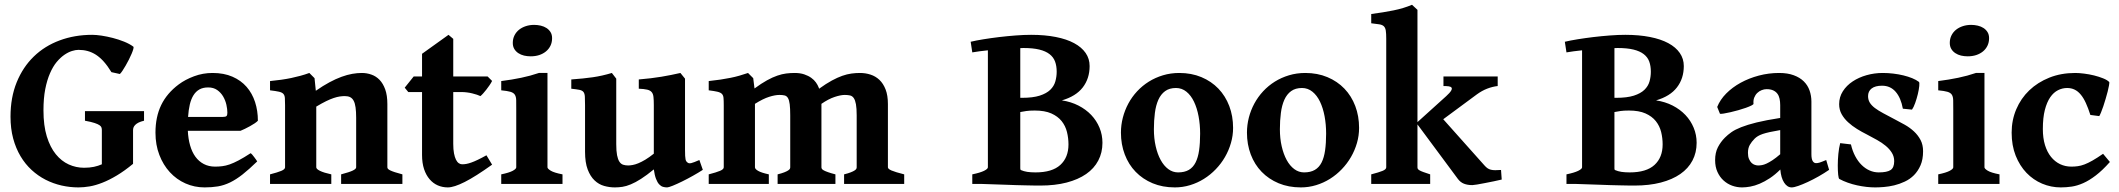

<svg xmlns="http://www.w3.org/2000/svg" viewBox="-20 -777 8949 811"><path d="M543 -580.1Q545.4 -578.1 543.2 -570.1Q541 -562 536.1 -550.3Q531.2 -538.6 524.4 -525.1Q517.6 -511.7 510.5 -499.5Q503.4 -487.3 497.1 -477.8Q490.7 -468.3 486.3 -464.4L450.7 -472.2Q434.6 -498.5 418.5 -516.6Q402.3 -534.7 385.3 -545.7Q368.2 -556.6 350.1 -561.5Q332 -566.4 311.5 -566.4Q299.3 -566.4 283.7 -561.5Q268.1 -556.6 251.5 -545.2Q234.9 -533.7 219.2 -514.9Q203.6 -496.1 191.2 -467.5Q178.7 -439 171.1 -400.4Q163.6 -361.8 163.6 -311Q163.6 -246.6 177.7 -200.7Q191.9 -154.8 215.8 -125.5Q239.7 -96.2 270.5 -82.3Q301.3 -68.4 335 -68.4Q358.4 -68.4 376.7 -72.3Q395 -76.2 410.2 -83V-227.1Q410.2 -232.4 408.9 -237.5Q407.7 -242.7 401.1 -247.6Q394.5 -252.4 380.1 -257.3Q365.7 -262.2 338.9 -267.1V-307.6H588.4V-267.1Q574.2 -263.7 565.4 -259.3Q556.6 -254.9 551.3 -249.5Q545.9 -244.1 543.9 -238.5Q542 -232.9 542 -227.1V-85Q505.9 -55.2 473.6 -35.9Q441.4 -16.6 412.8 -5.4Q384.3 5.9 358.9 10.3Q333.5 14.6 311.5 14.6Q275.4 14.6 240 6.6Q204.6 -1.5 172.6 -17.8Q140.6 -34.2 113.5 -59.1Q86.4 -84 66.7 -117.2Q46.9 -150.4 35.6 -192.1Q24.4 -233.9 24.4 -284.2Q24.4 -365.2 50.5 -429.4Q76.7 -493.7 122.8 -538.3Q168.9 -583 232.2 -606.4Q295.4 -629.9 369.6 -629.9Q385.7 -629.9 408.9 -626.5Q432.1 -623 456.5 -616.7Q481 -610.4 504.2 -601.1Q527.3 -591.8 543 -580.1Z M859.4 -407.7Q837.4 -407.7 822.3 -399.2Q807.1 -390.6 797.1 -374.5Q787.1 -358.4 781.7 -335.4Q776.4 -312.5 774.4 -283.2H921.9Q933.1 -283.2 936.8 -286.9Q940.4 -290.5 940.4 -300.8Q940.4 -315.9 936.3 -334.5Q932.1 -353 922.6 -369.4Q913.1 -385.7 897.5 -396.7Q881.8 -407.7 859.4 -407.7ZM1069.3 -267.1Q1064.9 -262.2 1055.9 -256.1Q1046.9 -250 1036.1 -244.1Q1025.4 -238.3 1014.6 -232.9Q1003.9 -227.5 996.1 -224.6H773.4Q774.9 -190.9 783 -162.8Q791 -134.8 805.4 -115Q819.8 -95.2 840.8 -84.2Q861.8 -73.2 888.7 -73.2Q903.8 -73.2 918.5 -75Q933.1 -76.7 950 -82.5Q966.8 -88.4 988 -99.6Q1009.3 -110.8 1038.6 -129.9Q1041.5 -128.4 1045.9 -123.3Q1050.3 -118.2 1054.4 -112.5Q1058.6 -106.9 1062 -102.1Q1065.4 -97.2 1066.4 -95.2Q1031.7 -61.5 1004.4 -40Q977.1 -18.6 951.7 -6.3Q926.3 5.9 900.6 10.3Q875 14.6 844.2 14.6Q801.3 14.6 763.4 -2.2Q725.6 -19 697.5 -49.6Q669.4 -80.1 653.1 -122.6Q636.7 -165 636.7 -216.8Q636.7 -283.2 660.9 -333.3Q685.1 -383.3 734.9 -420.4Q762.2 -440.9 799.6 -454.8Q836.9 -468.8 877.9 -468.8Q925.8 -468.8 961.7 -453.1Q997.6 -437.5 1021.5 -410.2Q1045.4 -382.8 1057.4 -345.9Q1069.3 -309.1 1069.3 -267.1Z M1420.9 0V-40.5Q1456.1 -49.8 1470.2 -56.6Q1484.4 -63.5 1484.4 -70.3V-279.8Q1484.4 -305.7 1481.9 -323.2Q1479.5 -340.8 1473.9 -351.3Q1468.3 -361.8 1459.2 -366.5Q1450.2 -371.1 1436.5 -371.1Q1426.3 -371.1 1414.8 -369.4Q1403.3 -367.7 1389.4 -363Q1375.5 -358.4 1357.4 -349.6Q1339.4 -340.8 1315.9 -326.7V-70.3Q1315.9 -63 1331.8 -55.2Q1347.7 -47.4 1379.4 -40.5V0H1120.6V-40.5Q1152.8 -48.8 1168.5 -55.4Q1184.1 -62 1184.1 -70.3V-332.5Q1184.1 -351.6 1183.3 -362.8Q1182.6 -374 1177 -380.4Q1171.4 -386.7 1158.4 -389.6Q1145.5 -392.6 1120.6 -395.5V-434.6Q1146 -437 1168.2 -440.2Q1190.4 -443.4 1210.2 -447.5Q1230 -451.7 1248.8 -456.8Q1267.6 -461.9 1286.6 -468.8L1308.6 -446.8L1314 -393.6Q1344.7 -415 1371.6 -429.4Q1398.4 -443.8 1422.6 -452.6Q1446.8 -461.4 1468 -465.1Q1489.3 -468.8 1508.3 -468.8Q1529.3 -468.8 1548.8 -461.9Q1568.4 -455.1 1583.3 -439.7Q1598.1 -424.3 1607.2 -399.2Q1616.2 -374 1616.2 -337.4V-70.3Q1616.2 -66.9 1618.9 -63.7Q1621.6 -60.5 1628.7 -57.1Q1635.7 -53.7 1648.2 -49.6Q1660.6 -45.4 1679.7 -40.5V0Z M2058.6 -81.5Q1988.3 -31.2 1942.9 -8.3Q1897.5 14.6 1871.6 14.6Q1849.1 14.6 1829.3 6.1Q1809.6 -2.4 1794.7 -19.8Q1779.8 -37.1 1771.2 -62.7Q1762.7 -88.4 1762.7 -122.6V-388.2H1704.6L1689.5 -406.7L1727.5 -454.1H1762.7V-549.8L1874.5 -629.9L1894.5 -612.8V-454.1H2039.6L2058.6 -435.1Q2054.2 -426.3 2047.6 -416.7Q2041 -407.2 2034.2 -398.4Q2027.3 -389.6 2020.8 -382.3Q2014.2 -375 2009.3 -371.1Q2003.4 -374 1994.4 -377Q1985.4 -379.9 1974.6 -382.6Q1963.9 -385.3 1952.1 -386.7Q1940.4 -388.2 1929.7 -388.2H1894.5V-169.4Q1894.5 -145.5 1897.7 -129.2Q1900.9 -112.8 1906 -102.5Q1911.1 -92.3 1918 -87.6Q1924.8 -83 1932.1 -83Q1940.9 -83 1950.2 -84.7Q1959.5 -86.4 1971.2 -90.6Q1982.9 -94.7 1998.3 -102.1Q2013.7 -109.4 2034.7 -121.1Z M2097.2 0V-40.5Q2130.4 -47.4 2145.5 -55.4Q2160.6 -63.5 2160.6 -70.3V-312.5Q2160.6 -337.4 2160.4 -352.8Q2160.2 -368.2 2154.8 -376.7Q2149.4 -385.3 2136.2 -389.2Q2123 -393.1 2097.2 -395.5V-434.6Q2143.1 -440.4 2181.6 -448.5Q2220.2 -456.5 2256.3 -468.8H2292.5V-70.3Q2292.5 -64.5 2306.4 -55.9Q2320.3 -47.4 2356 -40.5V0ZM2312 -615.7Q2312 -598.1 2305.2 -584Q2298.3 -569.8 2286.1 -559.8Q2273.9 -549.8 2257.6 -544.4Q2241.2 -539.1 2221.7 -539.1Q2207 -539.1 2193.6 -542.2Q2180.2 -545.4 2169.4 -552.5Q2158.7 -559.6 2152.3 -570.3Q2146 -581.1 2146 -595.7Q2146 -613.3 2153.1 -627.4Q2160.2 -641.6 2172.4 -651.4Q2184.6 -661.1 2200.9 -666.5Q2217.3 -671.9 2236.3 -671.9Q2250.5 -671.9 2264.2 -668.7Q2277.8 -665.5 2288.3 -658.7Q2298.8 -651.9 2305.4 -641.4Q2312 -630.9 2312 -615.7Z M2948.7 -59.6Q2930.7 -47.9 2907.2 -34.7Q2883.8 -21.5 2861.3 -10.5Q2838.9 0.5 2821.3 7.6Q2803.7 14.6 2797.9 14.6Q2789.1 14.6 2780.5 12.2Q2772 9.8 2764.4 1.7Q2756.8 -6.3 2751 -21.5Q2745.1 -36.6 2741.7 -61.5Q2711.4 -36.6 2687.7 -21.5Q2664.1 -6.3 2644.5 1.7Q2625 9.8 2608.9 12.2Q2592.8 14.6 2577.1 14.6Q2554.2 14.6 2531.7 8.3Q2509.3 2 2491.5 -14.9Q2473.6 -31.7 2462.4 -61Q2451.2 -90.3 2451.2 -136.2V-332.5Q2451.2 -356 2450.4 -368.9Q2449.7 -381.8 2444.6 -388.4Q2439.5 -395 2427.5 -397.5Q2415.5 -399.9 2393.1 -402.3V-441.4Q2419.9 -443.4 2441.9 -445.6Q2463.9 -447.8 2483.9 -450.7Q2503.9 -453.6 2523.4 -458Q2543 -462.4 2564.5 -468.8L2583 -444.8V-168Q2583 -139.2 2586.4 -121.6Q2589.8 -104 2596.2 -94.2Q2602.5 -84.5 2611.8 -81.3Q2621.1 -78.1 2633.3 -78.1Q2641.6 -78.1 2652.3 -80.1Q2663.1 -82 2676.3 -87.4Q2689.5 -92.8 2705.8 -102.5Q2722.2 -112.3 2741.7 -127.9V-332.5Q2741.7 -354.5 2740.2 -367.7Q2738.8 -380.9 2732.4 -388.2Q2726.1 -395.5 2713.4 -398.4Q2700.7 -401.4 2678.2 -402.3V-441.4Q2731.9 -445.8 2773.9 -452.9Q2815.9 -460 2854 -468.8L2873.5 -444.8V-143.6Q2873.5 -128.4 2874 -119.1Q2874.5 -109.9 2875.7 -104Q2877 -98.1 2879.2 -95.2Q2881.3 -92.3 2884.8 -89.8Q2887.7 -87.9 2891.1 -87.4Q2894.5 -86.9 2899.9 -88.1Q2905.3 -89.4 2913.3 -92.5Q2921.4 -95.7 2934.1 -101.1Z M3545.4 0V-40.5Q3563 -44.9 3573.5 -49.1Q3584 -53.2 3589.6 -56.9Q3595.2 -60.5 3596.9 -63.7Q3598.6 -66.9 3598.6 -70.3V-289.6Q3598.6 -319.3 3595.5 -336.7Q3592.3 -354 3586.2 -362.8Q3580.1 -371.6 3570.6 -373.8Q3561 -376 3548.3 -376Q3530.8 -376 3505.1 -367.4Q3479.5 -358.9 3449.7 -338.4V-70.3Q3449.7 -66.9 3451.7 -63.7Q3453.6 -60.5 3460 -57.1Q3466.3 -53.7 3478 -49.6Q3489.7 -45.4 3508.8 -40.5V0H3264.6V-40.5Q3282.2 -44.9 3292.7 -49.1Q3303.2 -53.2 3308.8 -56.9Q3314.5 -60.5 3316.2 -63.7Q3317.9 -66.9 3317.9 -70.3V-289.6Q3317.9 -319.3 3315.7 -336.7Q3313.5 -354 3308.3 -362.8Q3303.2 -371.6 3294.4 -373.8Q3285.6 -376 3272.5 -376Q3253.9 -376 3228.5 -367.9Q3203.1 -359.9 3168.9 -338.4V-70.3Q3168.9 -63 3182.4 -55.2Q3195.8 -47.4 3227.5 -40.5V0H2973.6V-40.5Q3005.9 -48.8 3021.5 -55.4Q3037.1 -62 3037.1 -70.3V-332.5Q3037.1 -352.1 3036.1 -363.3Q3035.2 -374.5 3029.1 -380.6Q3022.9 -386.7 3010 -389.6Q2997.1 -392.6 2973.6 -395.5V-434.6Q3001.5 -437.5 3023.7 -440.9Q3045.9 -444.3 3065.4 -448.2Q3085 -452.1 3103 -457.3Q3121.1 -462.4 3139.6 -468.8L3161.6 -446.8L3167 -403.3Q3196.3 -424.8 3219.7 -437.7Q3243.2 -450.7 3263.2 -457.5Q3283.2 -464.4 3301 -466.6Q3318.8 -468.8 3336.4 -468.8Q3359.9 -468.8 3377.2 -462.9Q3394.5 -457 3406.7 -448.2Q3418.9 -439.5 3426.5 -428.7Q3434.1 -418 3438 -407.7L3439.9 -402.3Q3469.7 -423.8 3493.7 -436.8Q3517.6 -449.7 3537.8 -456.8Q3558.1 -463.9 3576.2 -466.3Q3594.2 -468.8 3612.3 -468.8Q3635.7 -468.8 3657 -461.9Q3678.2 -455.1 3694.6 -439.7Q3710.9 -424.3 3720.7 -399.2Q3730.5 -374 3730.5 -337.4V-70.3Q3730.5 -63.5 3745.6 -56.9Q3760.7 -50.3 3799.3 -40.5V0Z M4303.2 -574.2Q4299.8 -574.2 4296.6 -574Q4293.5 -573.7 4289.6 -573.7V-363.8H4296.4Q4342.8 -363.8 4371.6 -373Q4400.4 -382.3 4416.3 -397.7Q4432.1 -413.1 4437.7 -433.1Q4443.4 -453.1 4443.4 -474.1Q4443.4 -498.5 4436.5 -517.1Q4429.7 -535.6 4413.3 -548.3Q4397 -561 4370.1 -567.6Q4343.3 -574.2 4303.2 -574.2ZM4350.6 -310.1Q4328.6 -310.1 4315.2 -308.1Q4301.8 -306.2 4289.6 -303.7V-65.4Q4289.6 -62.5 4291 -59.1Q4304.7 -53.2 4319.3 -51Q4334 -48.8 4354 -48.8Q4424.3 -48.8 4458.7 -80.3Q4493.2 -111.8 4493.2 -167Q4493.2 -193.8 4486.8 -219.5Q4480.5 -245.1 4464.4 -265.4Q4448.2 -285.6 4420.7 -297.9Q4393.1 -310.1 4350.6 -310.1ZM4636.7 -173.8Q4636.7 -132.3 4619.1 -98.9Q4601.6 -65.4 4567.9 -42Q4534.2 -18.6 4485.4 -5.9Q4436.5 6.8 4374.5 6.8Q4363.8 6.8 4347.4 6.6Q4331.1 6.3 4311.8 5.9Q4292.5 5.4 4271.2 4.9Q4250 4.4 4229.5 3.4Q4181.2 2 4127.4 0H4086.9V-40.5Q4120.1 -47.4 4136.5 -55.4Q4152.8 -63.5 4152.8 -70.3V-564.5Q4133.8 -562.5 4116.9 -560.3Q4100.1 -558.1 4086.9 -555.7L4080.1 -600.6Q4102.5 -606 4134 -611.1Q4165.5 -616.2 4200.2 -620.4Q4234.9 -624.5 4270 -627.2Q4305.2 -629.9 4335.4 -629.9Q4393.6 -629.9 4439.5 -620.8Q4485.4 -611.8 4517.1 -594.7Q4548.8 -577.6 4565.7 -553.2Q4582.5 -528.8 4582.5 -498Q4582.5 -445.3 4553.5 -407.7Q4524.4 -370.1 4465.3 -353Q4503.9 -347.2 4535.4 -331.1Q4566.9 -314.9 4589.4 -291.3Q4611.8 -267.6 4624.3 -237.5Q4636.7 -207.5 4636.7 -173.8Z M5049.3 -212.4Q5049.3 -251 5042.7 -285.9Q5036.1 -320.8 5023.4 -347.4Q5010.7 -374 4991.5 -389.6Q4972.2 -405.3 4947.3 -405.3Q4919.4 -405.3 4901.4 -392.1Q4883.3 -378.9 4872.8 -355.5Q4862.3 -332 4858.2 -300Q4854 -268.1 4854 -231Q4854 -192.4 4861.6 -159.2Q4869.1 -126 4882.6 -101.3Q4896 -76.7 4914.8 -62.7Q4933.6 -48.8 4956.1 -48.8Q4983.4 -48.8 5001.5 -59.3Q5019.5 -69.8 5030 -90.6Q5040.5 -111.3 5044.9 -141.8Q5049.3 -172.4 5049.3 -212.4ZM5188.5 -236.8Q5188.5 -204.1 5179.4 -172.9Q5170.4 -141.6 5154.3 -113.8Q5138.2 -85.9 5115.5 -62.3Q5092.8 -38.6 5065.4 -21.5Q5038.1 -4.4 5006.8 5.1Q4975.6 14.6 4942.4 14.6Q4890.6 14.6 4848.6 -2.9Q4806.6 -20.5 4776.9 -51.3Q4747.1 -82 4731 -124.5Q4714.8 -167 4714.8 -216.8Q4714.8 -249 4722.9 -280.3Q4731 -311.5 4746.1 -339.6Q4761.2 -367.7 4783.2 -391.4Q4805.2 -415 4832.5 -432.1Q4859.9 -449.2 4892.3 -459Q4924.8 -468.8 4961.4 -468.8Q5012.7 -468.8 5054.7 -451.2Q5096.7 -433.6 5126.5 -402.6Q5156.2 -371.6 5172.4 -329.1Q5188.5 -286.6 5188.5 -236.8Z M5581.5 -212.4Q5581.5 -251 5575 -285.9Q5568.4 -320.8 5555.7 -347.4Q5543 -374 5523.7 -389.6Q5504.4 -405.3 5479.5 -405.3Q5451.7 -405.3 5433.6 -392.1Q5415.5 -378.9 5405 -355.5Q5394.5 -332 5390.4 -300Q5386.2 -268.1 5386.2 -231Q5386.2 -192.4 5393.8 -159.2Q5401.4 -126 5414.8 -101.3Q5428.2 -76.7 5447 -62.7Q5465.8 -48.8 5488.3 -48.8Q5515.6 -48.8 5533.7 -59.3Q5551.8 -69.8 5562.3 -90.6Q5572.8 -111.3 5577.1 -141.8Q5581.5 -172.4 5581.5 -212.4ZM5720.7 -236.8Q5720.7 -204.1 5711.7 -172.9Q5702.6 -141.6 5686.5 -113.8Q5670.4 -85.9 5647.7 -62.3Q5625 -38.6 5597.7 -21.5Q5570.3 -4.4 5539.1 5.1Q5507.8 14.6 5474.6 14.6Q5422.9 14.6 5380.9 -2.9Q5338.9 -20.5 5309.1 -51.3Q5279.3 -82 5263.2 -124.5Q5247.1 -167 5247.1 -216.8Q5247.1 -249 5255.1 -280.3Q5263.2 -311.5 5278.3 -339.6Q5293.5 -367.7 5315.4 -391.4Q5337.4 -415 5364.7 -432.1Q5392.1 -449.2 5424.6 -459Q5457 -468.8 5493.7 -468.8Q5544.9 -468.8 5586.9 -451.2Q5628.9 -433.6 5658.7 -402.6Q5688.5 -371.6 5704.6 -329.1Q5720.7 -286.6 5720.7 -236.8Z M5772 0V-40.5Q5804.2 -48.8 5819.8 -55.2Q5835.4 -61.5 5835.4 -70.3V-613.3Q5835.4 -635.7 5833.5 -647.9Q5831.5 -660.2 5825 -666.3Q5818.4 -672.4 5805.7 -674.3Q5793 -676.3 5772 -678.7V-717.8Q5824.2 -724.6 5866.5 -733.2Q5908.7 -741.7 5944.3 -756.8L5967.3 -735.4V-261.2L6088.4 -370.6Q6104.5 -385.3 6109.4 -393.8Q6114.3 -402.3 6111.3 -406.7Q6108.4 -411.1 6099.1 -412.4Q6089.8 -413.6 6077.1 -413.6V-454.1H6306.2V-413.6Q6284.2 -411.1 6262 -402.6Q6239.7 -394 6218.3 -378.4L6076.2 -273.4L6250 -78.6Q6256.8 -70.8 6263.2 -66.4Q6269.5 -62 6277.6 -60.1Q6285.6 -58.1 6295.9 -58.1Q6306.2 -58.1 6320.3 -59.1L6323.2 -18.6Q6309.1 -15.1 6289.8 -11.2Q6270.5 -7.3 6252.2 -3.7Q6233.9 0 6219 2.4Q6204.1 4.9 6199.2 4.9Q6178.7 4.9 6163.8 -1Q6148.9 -6.8 6138.2 -21L5967.3 -251.5V-70.3Q5967.3 -66.4 5969 -63.5Q5970.7 -60.5 5976.1 -57.4Q5981.4 -54.2 5992.2 -50.3Q6002.9 -46.4 6021 -40.5V0Z M6813 -574.2Q6809.6 -574.2 6806.4 -574Q6803.2 -573.7 6799.3 -573.7V-363.8H6806.2Q6852.5 -363.8 6881.3 -373Q6910.2 -382.3 6926 -397.7Q6941.9 -413.1 6947.5 -433.1Q6953.1 -453.1 6953.1 -474.1Q6953.1 -498.5 6946.3 -517.1Q6939.5 -535.6 6923.1 -548.3Q6906.7 -561 6879.9 -567.6Q6853 -574.2 6813 -574.2ZM6860.4 -310.1Q6838.4 -310.1 6825 -308.1Q6811.5 -306.2 6799.3 -303.7V-65.4Q6799.3 -62.5 6800.8 -59.1Q6814.5 -53.2 6829.1 -51Q6843.8 -48.8 6863.8 -48.8Q6934.1 -48.8 6968.5 -80.3Q7002.9 -111.8 7002.9 -167Q7002.9 -193.8 6996.6 -219.5Q6990.2 -245.1 6974.1 -265.4Q6958 -285.6 6930.4 -297.9Q6902.8 -310.1 6860.4 -310.1ZM7146.5 -173.8Q7146.5 -132.3 7128.9 -98.9Q7111.3 -65.4 7077.6 -42Q7043.9 -18.6 6995.1 -5.9Q6946.3 6.8 6884.3 6.8Q6873.5 6.8 6857.2 6.6Q6840.8 6.3 6821.5 5.9Q6802.2 5.4 6781 4.9Q6759.8 4.4 6739.3 3.4Q6690.9 2 6637.2 0H6596.7V-40.5Q6629.9 -47.4 6646.2 -55.4Q6662.6 -63.5 6662.6 -70.3V-564.5Q6643.6 -562.5 6626.7 -560.3Q6609.9 -558.1 6596.7 -555.7L6589.8 -600.6Q6612.3 -606 6643.8 -611.1Q6675.3 -616.2 6710 -620.4Q6744.6 -624.5 6779.8 -627.2Q6814.9 -629.9 6845.2 -629.9Q6903.3 -629.9 6949.2 -620.8Q6995.1 -611.8 7026.9 -594.7Q7058.6 -577.6 7075.4 -553.2Q7092.3 -528.8 7092.3 -498Q7092.3 -445.3 7063.2 -407.7Q7034.2 -370.1 6975.1 -353Q7013.7 -347.2 7045.2 -331.1Q7076.7 -314.9 7099.1 -291.3Q7121.6 -267.6 7134 -237.5Q7146.5 -207.5 7146.5 -173.8Z M7406.2 -78.1Q7413.6 -78.1 7422.4 -79.6Q7431.2 -81.1 7442.1 -86.2Q7453.1 -91.3 7467.3 -100.6Q7481.4 -109.9 7499.5 -125.5V-227.5Q7473.6 -223.1 7455.8 -219.2Q7438 -215.3 7425.8 -211.2Q7413.6 -207 7405.5 -202.1Q7397.5 -197.3 7391.6 -191.4Q7378.9 -178.7 7371.1 -165Q7363.3 -151.4 7363.3 -131.3Q7363.3 -115.7 7367.7 -105.5Q7372.1 -95.2 7378.4 -89.1Q7384.8 -83 7392.3 -80.6Q7399.9 -78.1 7406.2 -78.1ZM7706.1 -59.6Q7685.5 -45.4 7661.9 -32Q7638.2 -18.6 7616 -8.3Q7593.8 2 7575.7 8.3Q7557.6 14.6 7547.9 14.6Q7529.3 14.6 7516.1 -5.6Q7502.9 -25.9 7500 -61Q7478 -39.1 7455.8 -24.4Q7433.6 -9.8 7412.8 -1Q7392.1 7.8 7373 11.2Q7354 14.6 7338.4 14.6Q7316.9 14.6 7296.6 7.3Q7276.4 0 7260.3 -14.6Q7244.1 -29.3 7234.4 -50.8Q7224.6 -72.3 7224.6 -100.6Q7224.6 -132.3 7236.3 -155Q7248 -177.7 7266.1 -195.8Q7277.8 -207.5 7293.2 -218.5Q7308.6 -229.5 7334.5 -239.7Q7360.4 -250 7399.9 -259.8Q7439.5 -269.5 7499.5 -278.8V-333Q7499.5 -347.7 7496.8 -360.1Q7494.1 -372.6 7487.5 -381.3Q7481 -390.1 7469.7 -395.3Q7458.5 -400.4 7441.9 -400.4Q7431.6 -400.4 7421.1 -396.2Q7410.6 -392.1 7402.6 -384.3Q7394.5 -376.5 7389.9 -365Q7385.3 -353.5 7386.7 -338.9Q7387.2 -335.9 7377.9 -331.3Q7368.7 -326.7 7354.2 -321.5Q7339.8 -316.4 7322.5 -311.5Q7305.2 -306.6 7289.3 -303Q7273.4 -299.3 7261.2 -297.4Q7249 -295.4 7245.1 -296.4L7233.4 -325.2Q7245.6 -356 7271.5 -382.1Q7297.4 -408.2 7332.5 -427.5Q7367.7 -446.8 7409.4 -457.8Q7451.2 -468.8 7495.1 -468.8Q7530.8 -468.8 7556.6 -459.2Q7582.5 -449.7 7599.1 -433.3Q7615.7 -417 7623.5 -394.8Q7631.3 -372.6 7631.3 -347.7V-126Q7631.3 -105.5 7636.7 -96.7Q7642.1 -87.9 7650.9 -87.9Q7654.3 -87.9 7657.7 -88.4Q7661.1 -88.9 7666 -90.3Q7670.9 -91.8 7677.5 -94.5Q7684.1 -97.2 7693.8 -101.1Z M8103 -138.2Q8103 -103.5 8092.3 -78.9Q8081.5 -54.2 8064.5 -37.1Q8047.4 -20 8025.4 -9.8Q8003.4 0.5 7981 5.9Q7958.5 11.2 7937.5 12.9Q7916.5 14.6 7900.9 14.6Q7883.8 14.6 7864.3 12.5Q7844.7 10.3 7824.5 5.9Q7804.2 1.5 7784.9 -5.4Q7765.6 -12.2 7749.5 -21Q7746.1 -22.5 7744.4 -38.8Q7742.7 -55.2 7742.7 -78.1Q7742.7 -101.1 7745.1 -126.7Q7747.6 -152.3 7752.9 -172.4L7798.3 -167Q7804.7 -139.2 7816.4 -117.2Q7828.1 -95.2 7843.5 -80.1Q7858.9 -64.9 7877.2 -56.9Q7895.5 -48.8 7915.5 -48.8Q7950.7 -48.8 7965.8 -58.8Q7981 -68.8 7981 -96.2Q7981 -115.7 7971.2 -131.6Q7961.4 -147.5 7945.3 -160.9Q7929.2 -174.3 7908.2 -186Q7887.2 -197.8 7864.7 -209.5Q7844.2 -219.7 7823.7 -232.4Q7803.2 -245.1 7786.4 -260.5Q7769.5 -275.9 7759 -294.7Q7748.5 -313.5 7748.5 -336.9Q7748.5 -367.2 7764.2 -391.6Q7779.8 -416 7805.7 -433.1Q7831.5 -450.2 7864.5 -459.5Q7897.5 -468.8 7932.6 -468.8Q7955.1 -468.8 7977.5 -466.1Q8000 -463.4 8020 -458.5Q8040 -453.6 8056.9 -446.8Q8073.7 -439.9 8085.4 -431.2Q8088.4 -428.7 8086.9 -413.6Q8085.4 -398.4 8080.8 -379.4Q8076.2 -360.4 8069.6 -341.8Q8063 -323.2 8056.2 -314L8017.6 -317.9Q8009.3 -363.8 7987.1 -389.4Q7964.8 -415 7929.7 -415Q7900.9 -415 7885.7 -403.3Q7870.6 -391.6 7870.6 -371.1Q7870.6 -355.5 7877.9 -343.5Q7885.3 -331.5 7899.4 -320.8Q7913.6 -310.1 7934.6 -298.8Q7955.6 -287.6 7983.4 -272.9Q8004.4 -262.2 8025.9 -250Q8047.4 -237.8 8064.5 -221.9Q8081.5 -206.1 8092.3 -185.8Q8103 -165.5 8103 -138.2Z M8167 0V-40.5Q8200.2 -47.4 8215.3 -55.4Q8230.5 -63.5 8230.5 -70.3V-312.5Q8230.5 -337.4 8230.2 -352.8Q8230 -368.2 8224.6 -376.7Q8219.2 -385.3 8206.1 -389.2Q8192.9 -393.1 8167 -395.5V-434.6Q8212.9 -440.4 8251.5 -448.5Q8290 -456.5 8326.2 -468.8H8362.3V-70.3Q8362.3 -64.5 8376.2 -55.9Q8390.1 -47.4 8425.8 -40.5V0ZM8381.8 -615.7Q8381.8 -598.1 8375 -584Q8368.2 -569.8 8356 -559.8Q8343.8 -549.8 8327.4 -544.4Q8311 -539.1 8291.5 -539.1Q8276.9 -539.1 8263.4 -542.2Q8250 -545.4 8239.3 -552.5Q8228.5 -559.6 8222.2 -570.3Q8215.8 -581.1 8215.8 -595.7Q8215.8 -613.3 8222.9 -627.4Q8230 -641.6 8242.2 -651.4Q8254.4 -661.1 8270.8 -666.5Q8287.1 -671.9 8306.2 -671.9Q8320.3 -671.9 8334 -668.7Q8347.7 -665.5 8358.2 -658.7Q8368.7 -651.9 8375.2 -641.4Q8381.8 -630.9 8381.8 -615.7Z M8892.1 -92.8Q8860.4 -57.1 8832.5 -35.9Q8804.7 -14.6 8779.3 -3.4Q8753.9 7.8 8730.7 11.2Q8707.5 14.6 8684.6 14.6Q8643.6 14.6 8606 -1.2Q8568.4 -17.1 8539.8 -46.9Q8511.2 -76.7 8494.1 -119.6Q8477.1 -162.6 8477.1 -216.8Q8477.1 -269.5 8496.6 -315.4Q8516.1 -361.3 8551.5 -395.3Q8586.9 -429.2 8636.2 -449Q8685.5 -468.8 8745.6 -468.8Q8761.7 -468.8 8783.2 -466.1Q8804.7 -463.4 8825.4 -458.3Q8846.2 -453.1 8863.8 -446Q8881.3 -439 8889.6 -430.2Q8890.1 -426.3 8888.2 -415.3Q8886.2 -404.3 8882.6 -389.9Q8878.9 -375.5 8874 -359.1Q8869.1 -342.8 8864.3 -328.1Q8859.4 -313.5 8854.7 -302.2Q8850.1 -291 8847.2 -286.6L8809.6 -291.5Q8800.3 -320.8 8790.5 -342Q8780.8 -363.3 8769 -377.4Q8757.3 -391.6 8743.2 -398.4Q8729 -405.3 8711.4 -405.3Q8691.4 -405.3 8672.9 -396Q8654.3 -386.7 8640.1 -366.2Q8626 -345.7 8617.4 -312.7Q8608.9 -279.8 8608.9 -231.9Q8608.9 -193.8 8617.9 -164.3Q8627 -134.8 8643.3 -114.5Q8659.7 -94.2 8681.6 -83.7Q8703.6 -73.2 8729.5 -73.2Q8743.2 -73.2 8756.3 -75Q8769.5 -76.7 8784.9 -82.5Q8800.3 -88.4 8819.1 -99.1Q8837.9 -109.9 8863.3 -127.4Z"/></svg>

Font: Gentium Book Basic
Style: Bold
Weight: 700
Designer: J. Victor Gaultney and Annie Olsen
Foundry: SIL International
Version: Version 1.102; 2013; Maintenance release